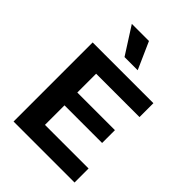

<svg xmlns="http://www.w3.org/2000/svg" viewBox="-256 -1017 1133 1133"><g transform="rotate(45 310.5 -450.5)"><path d="M73 0V-660H218V0ZM173 0V-117H582V0ZM173 -280V-387H532V-280ZM173 -544V-660H580V-544ZM267 -732 159 -901H302L377 -732Z"/></g></svg>

Font: Bricolage Grotesque
Style: Bold
Weight: 700
Designer: Mathieu Triay
Foundry: Atelier Triay
Version: Version 1.001;gftools[0.9.33.dev8+g029e19f]